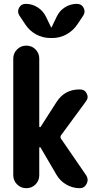

<svg xmlns="http://www.w3.org/2000/svg" viewBox="-20 -990 540 1010"><path d="M300.8 -260.7 433.6 -67.4Q447.3 -45.9 435.5 -22.9Q423.8 0 399.4 0Q362.3 0 329.1 -19Q295.9 -38.1 277.3 -70.3L193.4 -213.9Q189.5 -217.8 186.5 -212.9V-68.4Q186.5 -40 167 -20Q147.5 0 118.2 0Q89.8 0 69.8 -20Q49.8 -40 49.8 -68.4V-681.6Q49.8 -710 69.8 -730Q89.8 -750 118.2 -750Q147.5 -750 167 -730Q186.5 -710 186.5 -681.6V-324.2Q186.5 -322.3 189.5 -321.3Q192.4 -320.3 193.4 -322.3L277.3 -453.1Q320.3 -520.5 400.4 -519.5Q425.8 -519.5 436.5 -497.6Q447.3 -475.6 431.6 -456.1L301.8 -279.3Q294.9 -269.5 300.8 -260.7ZM278.3 -902.3Q293 -933.6 321.8 -951.7Q350.6 -969.7 384.8 -969.7Q409.2 -969.7 419.9 -948.7Q430.7 -927.7 418 -908.2L386.7 -861.3Q364.3 -828.1 329.6 -809.1Q294.9 -790 254.9 -790H245.1Q205.1 -790 169.9 -809.1Q134.8 -828.1 113.3 -861.3L82 -908.2Q69.3 -927.7 80.1 -948.7Q90.8 -969.7 115.2 -969.7Q149.4 -969.7 178.2 -951.2Q207 -932.6 221.7 -902.3L249 -845.7Q249 -844.7 250 -844.7Q251 -844.7 251 -845.7Z"/></svg>

Font: Rounded-X Mgen+ 2m bold
Style: Bold
Weight: 700
Designer: [Source Han Sans]
Ryoko NISHIZUKA  (kana & ideographs); Paul D. Hunt (Latin, Greek & Cyrillic); Wenlong ZHANG  (bopomofo
Version: Version 1.059.20150602